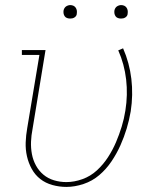

<svg xmlns="http://www.w3.org/2000/svg" viewBox="-20 -727 640 755"><path d="M241 8Q213 8 186 0.5Q159 -7 138.5 -23Q118 -39 105 -62.5Q92 -86 86 -112.5Q80 -139 81 -167Q82 -195 87 -223L135 -511H66V-530H159L108 -220Q103 -195 102 -170Q101 -145 105.5 -121Q110 -97 121.5 -76Q133 -55 151 -40Q169 -25 192.5 -18Q216 -11 241 -11Q272 -11 304 -22.5Q336 -34 361 -57Q386 -80 404.5 -108.5Q423 -137 436 -167.5Q449 -198 458.5 -229Q468 -260 473 -292Q483 -354 476 -414.5Q469 -475 445 -529L464 -537Q489 -480 496.5 -417Q504 -354 494 -289Q488 -254 478 -221Q468 -188 453.5 -155.5Q439 -123 418.5 -92.5Q398 -62 370.5 -38.5Q343 -15 308.5 -3.5Q274 8 241 8ZM456 -654Q450 -654 444 -656Q438 -658 434.5 -663Q431 -668 430 -674Q429 -680 430 -686Q431 -691 433.5 -695Q436 -699 439.5 -701.5Q443 -704 447.5 -705.5Q452 -707 456 -707Q463 -707 468.5 -704.5Q474 -702 477.5 -697Q481 -692 482 -686Q483 -680 482 -674Q482 -669 479.5 -665Q477 -661 473 -658.5Q469 -656 465 -655Q461 -654 456 -654ZM256 -654Q250 -654 244 -656Q238 -658 234.5 -663Q231 -668 230 -674Q229 -680 230 -686Q231 -691 233.5 -695Q236 -699 239.5 -701.5Q243 -704 247.5 -705.5Q252 -707 256 -707Q263 -707 268.5 -704.5Q274 -702 277.5 -697Q281 -692 282 -686Q283 -680 282 -674Q282 -669 279.5 -665Q277 -661 273 -658.5Q269 -656 265 -655Q261 -654 256 -654Z"/></svg>

Font: Iosevka Curly Slab ThExObl
Style: Regular
Weight: 100
Width: 7
Italic angle: -9°
Monospace: yes
Designer: Belleve Invis
Foundry: Belleve Invis
Version: Version 11.1.0; ttfautohint (v1.8.3)